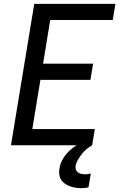

<svg xmlns="http://www.w3.org/2000/svg" viewBox="-20 -755 640 998"><path d="M37 0 158 -735H580L566 -651H241L204 -424H464L450 -340H190L148 -84H473L459 0ZM403 223Q387 223 372 220.5Q357 218 343 213Q329 208 317 199.5Q305 191 297.5 179Q290 167 288 152Q286 137 289 122Q293 92 310.5 65Q328 38 353 18Q378 -2 406.5 -15.5Q435 -29 465 -36L459 0Q443 9 429.5 20.5Q416 32 405 46Q394 60 385 75.5Q376 91 373 107Q371 117 374.5 126.5Q378 136 385.5 141.5Q393 147 403 149Q413 151 423 151Q430 151 437.5 150Q445 149 452 147L440 219Q431 221 421.5 222Q412 223 403 223Z"/></svg>

Font: Iosevka Aile Medium Oblique
Style: Regular
Weight: 500
Italic angle: -9°
Designer: Belleve Invis
Foundry: Belleve Invis
Version: Version 31.1.0; ttfautohint (v1.8.4)